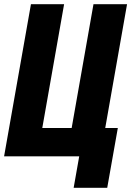

<svg xmlns="http://www.w3.org/2000/svg" viewBox="-28 -745 648 915"><path d="M349.5 0H-8.5L119.5 -725H277.5L173.5 -135H313.5L417.5 -725H577.5L473.5 -135H533.5L483 150H323Z"/></svg>

Font: JuliaMono Black
Style: Italic
Weight: 900
Italic angle: -9°
Monospace: yes
Designer: cormullion
Foundry: corm
Version: Version 0.057; ttfautohint (v1.8.4)